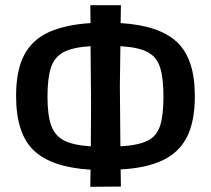

<svg xmlns="http://www.w3.org/2000/svg" viewBox="-20 -719 813 740"><path d="M328 1 329 -65Q179 -74 110.5 -139Q42 -204 42 -349Q42 -447 73 -506.5Q104 -566 168 -595Q232 -624 329 -630L328 -699H446L445 -630Q594 -621 662.5 -556.5Q731 -492 731 -349Q731 -250 700 -190Q669 -130 605.5 -100.5Q542 -71 445 -66L446 0ZM442 -389 444 -155Q513 -159 548.5 -176.5Q584 -194 597 -234.5Q610 -275 610 -346Q610 -418 597 -459Q584 -500 548.5 -518.5Q513 -537 444 -541ZM163 -346Q163 -275 177.5 -235Q192 -195 228 -177Q264 -159 330 -155L331 -321L329 -541Q262 -537 226 -518.5Q190 -500 176.5 -459Q163 -418 163 -346Z"/></svg>

Font: Ruda
Style: Bold
Weight: 700
Designer: Mariela Monsalve and Angelina Sanchez
Foundry: Mariela Monsalve and Angelina Sanchez
Version: Version 2.000